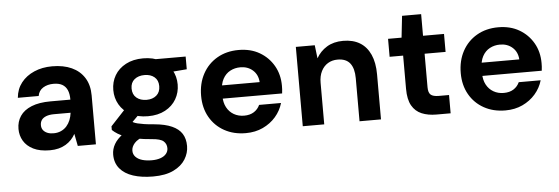

<svg xmlns="http://www.w3.org/2000/svg" viewBox="-53 -803 3501 1203"><g transform="rotate(-5 1697.5 -201.5)"><path d="M236 12Q173 12 132 -8.5Q91 -29 71 -63Q51 -97 51 -138Q51 -184 74.5 -219Q98 -254 146 -273.5Q194 -293 266 -293H391Q391 -330 380.5 -353.5Q370 -377 349 -389Q328 -401 294 -401Q256 -401 228.5 -384Q201 -367 195 -333H64Q69 -388 100 -427.5Q131 -467 181.5 -489Q232 -511 295 -511Q366 -511 417.5 -487.5Q469 -464 497.5 -418.5Q526 -373 526 -308V0H412L397 -77Q386 -57 371 -41Q356 -25 336 -13Q316 -1 291 5.5Q266 12 236 12ZM268 -92Q294 -92 315 -101.5Q336 -111 350.5 -127.5Q365 -144 373.5 -165Q382 -186 385 -210V-211H281Q251 -211 231 -203Q211 -195 202 -181.5Q193 -168 193 -150Q193 -131 202.5 -118.5Q212 -106 228.5 -99Q245 -92 268 -92Z M866 232Q794 232 740.5 214.5Q687 197 657.5 161.5Q628 126 628 74Q628 39 646 8Q664 -23 699 -48Q734 -73 785 -92L835 -25Q790 -10 770 12.5Q750 35 750 60Q750 83 765.5 99Q781 115 807 122.5Q833 130 866 130Q897 130 920.5 122Q944 114 957 98.5Q970 83 970 63Q970 36 951 19Q932 2 877 -2Q826 -6 786.5 -13.5Q747 -21 717.5 -31.5Q688 -42 667 -55Q646 -68 633 -81V-104L740 -219L836 -189L711 -64L750 -130Q760 -123 770.5 -117.5Q781 -112 797 -108Q813 -104 838.5 -100Q864 -96 903 -93Q969 -87 1011.5 -68Q1054 -49 1074 -17.5Q1094 14 1094 60Q1094 104 1069.5 143.5Q1045 183 994.5 207.5Q944 232 866 232ZM867 -147Q803 -147 757.5 -171.5Q712 -196 688 -237.5Q664 -279 664 -329Q664 -380 688 -421Q712 -462 758 -486.5Q804 -511 867 -511Q930 -511 975.5 -486.5Q1021 -462 1045 -421Q1069 -380 1069 -329Q1069 -279 1045 -237.5Q1021 -196 975.5 -171.5Q930 -147 867 -147ZM867 -250Q905 -250 929 -270.5Q953 -291 953 -329Q953 -366 929 -386Q905 -406 867 -406Q828 -406 803.5 -386Q779 -366 779 -329Q779 -291 803.5 -270.5Q828 -250 867 -250ZM949 -404 926 -499H1134V-419Z M1468 12Q1392 12 1333.5 -20.5Q1275 -53 1242 -111Q1209 -169 1209 -245Q1209 -323 1241.5 -383Q1274 -443 1332.5 -477Q1391 -511 1468 -511Q1543 -511 1599 -478.5Q1655 -446 1687 -390.5Q1719 -335 1719 -264Q1719 -254 1718.5 -242Q1718 -230 1716 -216H1306V-299H1582Q1579 -346 1547.5 -374Q1516 -402 1469 -402Q1434 -402 1405 -386.5Q1376 -371 1359 -339.5Q1342 -308 1342 -260V-231Q1342 -191 1358 -161Q1374 -131 1402.5 -114.5Q1431 -98 1467 -98Q1504 -98 1529 -114Q1554 -130 1566 -157H1704Q1690 -109 1657 -71Q1624 -33 1576 -10.5Q1528 12 1468 12Z M1827 0V-499H1946L1956 -416Q1980 -459 2022.5 -485Q2065 -511 2125 -511Q2187 -511 2230 -485Q2273 -459 2296 -408Q2319 -357 2319 -283V0H2184V-271Q2184 -332 2159 -364.5Q2134 -397 2080 -397Q2046 -397 2019.5 -381Q1993 -365 1977.5 -334.5Q1962 -304 1962 -261V0Z M2668 0Q2615 0 2575.5 -16.5Q2536 -33 2514 -71.5Q2492 -110 2492 -177V-386H2407V-499H2492L2507 -635H2627V-499H2759V-386H2627V-175Q2627 -141 2642 -128Q2657 -115 2693 -115H2757V0Z M3101 12Q3025 12 2966.5 -20.5Q2908 -53 2875 -111Q2842 -169 2842 -245Q2842 -323 2874.5 -383Q2907 -443 2965.5 -477Q3024 -511 3101 -511Q3176 -511 3232 -478.5Q3288 -446 3320 -390.5Q3352 -335 3352 -264Q3352 -254 3351.5 -242Q3351 -230 3349 -216H2939V-299H3215Q3212 -346 3180.5 -374Q3149 -402 3102 -402Q3067 -402 3038 -386.5Q3009 -371 2992 -339.5Q2975 -308 2975 -260V-231Q2975 -191 2991 -161Q3007 -131 3035.5 -114.5Q3064 -98 3100 -98Q3137 -98 3162 -114Q3187 -130 3199 -157H3337Q3323 -109 3290 -71Q3257 -33 3209 -10.5Q3161 12 3101 12Z"/></g></svg>

Font: DM Sans 20pt
Style: Bold
Weight: 700
Version: Version 4.004;gftools[0.9.30]